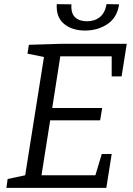

<svg xmlns="http://www.w3.org/2000/svg" viewBox="-20 -910 646 930"><path d="M473 -164H521L495 0H11L17 -43L102 -61L193 -634L113 -650L120 -693L282 -698H594L569 -540H521V-637H272L233 -387H475L465 -327H223L181 -61H442ZM392 -762Q329 -762 290 -794.5Q251 -827 255 -890L326 -889Q323 -846 343.5 -826.5Q364 -807 401 -807Q439 -807 464 -827.5Q489 -848 496 -890L557 -889Q547 -824 500 -793Q453 -762 392 -762Z"/></svg>

Font: Bitter
Style: Italic
Weight: 400
Italic angle: -9°
Designer: Sol Matas, and Bitter project Authors
Foundry: Sol Matas
Version: Version 2.001